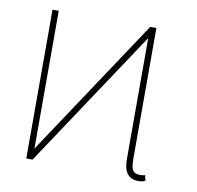

<svg xmlns="http://www.w3.org/2000/svg" viewBox="-67 -614 711 693"><g transform="rotate(10 288.5 -267.5)"><path d="M483.7 9.9Q429 9.9 429 -59.7V-504.6L93.8 0H71V-545.5H93.8V-40.5L429 -545.5H451.7V-66.8Q451.7 -35.5 458.8 -24.1Q465.9 -12.8 485.8 -12.8Q497.2 -12.8 503.6 -15.6L508.5 4.3Q497.5 9.9 483.7 9.9Z"/></g></svg>

Font: Linik Sans Thin
Style: Regular
Weight: 100
Designer: Fonts by Rasmus Andersson / Changes by Cristiano Sobral with parts from Marc Monis
Foundry: rsms
Version: Version 3.020; ttfautohint (v1.6)